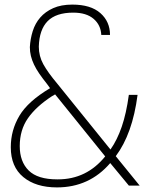

<svg xmlns="http://www.w3.org/2000/svg" viewBox="-20 -808 687 836"><path d="M251 -417 461 -157Q490 -198 510 -256Q530 -314 541 -395H579Q557 -225 484 -128L588 0H541L460 -98Q369 8 228 8Q136 8 81.5 -37Q27 -82 27 -167Q27 -241 64.5 -304Q102 -367 198 -424L185 -442Q165 -467 151 -487.5Q137 -508 128 -527Q119 -546 114.5 -564.5Q110 -583 110 -603Q112 -639 122.5 -672.5Q133 -706 155 -731.5Q177 -757 211.5 -772.5Q246 -788 295 -788Q375 -788 417 -751Q459 -714 459 -656H421Q419 -699 387.5 -726Q356 -753 299 -753Q224 -753 187.5 -716Q151 -679 149 -605Q149 -564 168.5 -528.5Q188 -493 230 -443ZM232 -27Q357 -27 438 -127L220 -397L206 -389Q137 -344 101.5 -293Q66 -242 66 -172Q66 -104 105 -65.5Q144 -27 229 -27Z"/></svg>

Font: Tanohe Sans ExtraLight
Style: Italic
Weight: 200
Designer: Village Type and Design LLC & Cristiano Sobral
Foundry: Cooper Hewitt Smithsonian Design Museum
Version: Version 1.00;September 29, 2021;FontCreator 13.0.0.2655 64-b